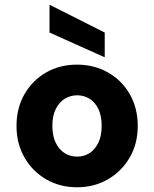

<svg xmlns="http://www.w3.org/2000/svg" viewBox="-20 -782 653 814"><path d="M306 12Q234 12 176 -21.5Q118 -55 84 -114Q50 -173 50 -248Q50 -324 84 -383Q118 -442 176 -475Q234 -508 306 -508Q379 -508 437.5 -475Q496 -442 530 -383Q564 -324 564 -248Q564 -172 529.5 -113.5Q495 -55 437 -21.5Q379 12 306 12ZM306 -118Q336 -118 359 -132.5Q382 -147 396.5 -176Q411 -205 411 -248Q411 -291 397 -320Q383 -349 359.5 -363.5Q336 -378 307 -378Q279 -378 255 -363.5Q231 -349 216.5 -320Q202 -291 202 -248Q202 -205 216.5 -176Q231 -147 254.5 -132.5Q278 -118 306 -118ZM424 -539 190 -644V-762L424 -644Z"/></svg>

Font: DM Sans 24pt Black
Style: Regular
Weight: 900
Designer: Colophon Foundry, Jonny Pinhorn
Foundry: Colophon Foundry
Version: Version 4.004;gftools[0.9.30]